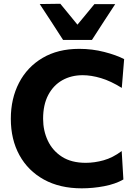

<svg xmlns="http://www.w3.org/2000/svg" viewBox="-20 -987 724 1020"><path d="M414 13.5Q298 13.5 213.5 -33Q129 -79.5 83.2 -162.8Q37.5 -246 37.5 -356Q37.5 -463 81 -547Q124.5 -631 206 -679.2Q287.5 -727.5 401 -727.5Q470 -727.5 534 -711Q598 -694.5 639.5 -673L627 -520Q568.5 -556.5 516.5 -572Q464.5 -587.5 419.5 -587.5Q358.5 -587.5 311 -560.8Q263.5 -534 236.2 -482.2Q209 -430.5 209 -356Q209 -293 234 -239.8Q259 -186.5 309.2 -154.2Q359.5 -122 435.5 -122Q482 -122 530.5 -135.5Q579 -149 626.5 -184.5L635.5 -33.5Q592.5 -9 533.2 2.2Q474 13.5 414 13.5ZM315 -775Q284 -823.5 253 -871Q221.5 -918.5 191 -965.5L300.5 -967Q323 -939 346 -911.5Q368.5 -884 391.5 -856Q414.5 -883.5 437 -911Q459 -938 481.5 -965H592Q561.5 -918.5 530.5 -871Q499.5 -823.5 468.5 -775Z"/></svg>

Font: Heraclito
Style: Bold
Weight: 700
Designer: Kostas Bartsokas (font) & Cristiano Sobral (main changes)
Foundry: Kostas Bartsokas (font) & Cristiano Sobral (main changes)
Version: Version 1.00;July 8, 2020;FontCreator 13.0.0.2655 64-bit